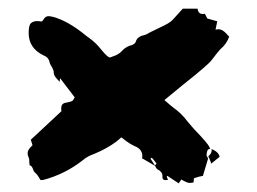

<svg xmlns="http://www.w3.org/2000/svg" viewBox="-20 -596 586 438"><path d="M333.5 -218.3Q334 -219.2 335.4 -220.7Q336.9 -222.2 336.9 -223.1Q330.6 -231.9 326.2 -236.3L323.2 -233.9Q325.7 -231 333.5 -218.3ZM333.5 -217.8 304.2 -234.9 304.7 -240.2Q304.7 -255.9 287.1 -262.7Q276.4 -267.6 266.1 -275.4Q261.7 -279.3 256.8 -282.7Q231.4 -258.8 185.5 -241.2L182.6 -239.7Q175.3 -236.3 168.9 -230.5Q128.4 -198.7 78.6 -185.5Q76.2 -185.1 72.8 -185.1Q70.3 -188 68.8 -191.4Q64.9 -198.2 59.6 -202.6Q56.6 -205.1 55.2 -210.4Q52.7 -217.8 47.4 -219.2V-222.2Q47.4 -223.6 46.9 -224.6Q46.9 -231 46.4 -233.9Q43 -241.7 43 -246.6Q43 -254.9 54.2 -264.6L50.3 -277.3L120.1 -342.3L119.6 -347.7Q119.6 -355 122.6 -358.2Q125.5 -361.3 133.3 -362.3Q144 -364.3 146 -366.7Q147.9 -369.1 150.4 -374L117.2 -417.5Q116.2 -413.6 116.2 -409.2Q113.8 -412.1 110.6 -415.3Q107.4 -418.5 105 -422.4Q102.5 -426.3 102.5 -430.7V-432.6Q102.1 -436.5 99.6 -440.4Q99.1 -441.4 98.4 -443.1Q97.7 -444.8 95.9 -447.3Q94.2 -449.7 93.3 -453.1Q91.3 -465.3 79.1 -469.7Q45.4 -486.3 45.4 -520.5Q45.4 -539.1 51 -543.5Q56.6 -547.9 64.5 -547.9Q68.8 -547.9 74.7 -546.9Q75.2 -547.4 76.7 -548.3Q78.1 -549.3 79.1 -551.3Q83.5 -559.1 90.3 -559.1Q94.7 -559.1 100.6 -557.6Q135.7 -548.3 176.8 -514.2L183.6 -509.3Q199.2 -498 210.9 -482.9Q225.6 -464.8 231 -464.8L238.8 -467.8Q251 -471.7 258.1 -479.7Q265.1 -487.8 276.9 -492.2Q280.8 -492.2 286.1 -496.1Q289.6 -498.5 291 -504.4Q292.5 -507.8 297.1 -511.2Q301.8 -514.6 306.2 -515.1Q314.5 -517.1 320.8 -521.5L344.7 -533.2Q365.7 -542.5 373 -549.8L397 -576.2H430.7Q432.1 -564 442.9 -564L447.3 -564.5Q448.2 -563.5 453.1 -553.7L475.6 -547.4L471.7 -528.3Q475.6 -529.3 479 -529.3Q487.3 -529.3 497.1 -518.6Q499.5 -515.1 502.9 -512.7Q497.1 -495.6 482.9 -483.9Q477.5 -478 472.7 -471.7L462.9 -459Q454.6 -447.8 396 -401.4L355 -367.7Q372.6 -352.5 376 -350.1Q394.5 -336.9 408.2 -318.4L422.4 -301.8Q454.6 -268.6 457.5 -260.7L459.5 -256.8L457.5 -255.9Q451.7 -255.9 451.2 -241.2Q454.6 -235.4 454.6 -233.9Q452.6 -226.1 442.9 -194.8Q433.6 -193.4 422.9 -189.5Q421.9 -188.5 421.9 -183.6L421.4 -179.7Q415.5 -178.7 412.1 -178.7Q406.7 -178.7 393.6 -186.5L387.7 -177.7L361.8 -194.8L360.4 -193.4Q361.3 -189.9 363.3 -186Q360.4 -185.1 357.9 -185.1Q350.6 -185.1 350.6 -191.4V-194.8Q350.6 -204.1 338.9 -210Q336.4 -211.9 335 -215.3ZM461.9 -222.7Q460.9 -227.1 458.5 -231.9Q458.5 -233.4 455.1 -239.3Q462.9 -246.1 462.9 -252.9L462.4 -255.9Q478.5 -250 481 -238.3Q472.2 -231.4 461.9 -222.7Z"/></svg>

Font: Pinzelan
Style: Regular
Weight: 400
Designer: GGBot
Version: 1.01